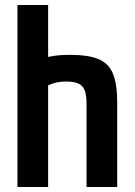

<svg xmlns="http://www.w3.org/2000/svg" viewBox="-20 -750 540 770"><path d="M327 -333Q327 -369 319.5 -388Q312 -407 294.5 -415Q277 -423 244 -423Q219 -423 198 -417Q177 -411 140 -393L111 -497Q146 -516 179.5 -523Q213 -530 261 -530Q334 -530 375 -513Q416 -496 433 -454.5Q450 -413 450 -340V0H327ZM50 0V-730H173V0Z"/></svg>

Font: M PLUS 1 Code SemiBold
Style: Regular
Weight: 600
Designer: Coji Morishita
Foundry: UNDERFOREST DESIGN
Version: Version 1.005